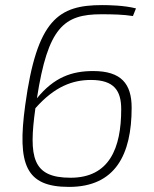

<svg xmlns="http://www.w3.org/2000/svg" viewBox="-20 -722 604 754"><path d="M378 -666C424 -666 465 -665 502 -659L514 -689C468 -701 406 -702 381 -702C210 -702 125 -646 79 -309C47 -75 81 12 251 12C433 12 497 -115 497 -299C497 -393 456 -443 346 -443C261 -443 192 -418 125 -336C168 -615 231 -666 378 -666ZM337 -408C429 -408 456 -365 456 -293C456 -141 410 -24 257 -24C107 -24 92 -104 119 -297C195 -383 266 -408 337 -408Z"/></svg>

Font: Exo 2 Extra Light
Style: Italic
Weight: 250
Italic angle: -8°
Designer: Natanael Gama
Version: Version 1.001;PS 001.001;hotconv 1.0.88;makeotf.lib2.5.64775